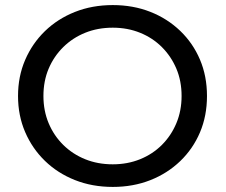

<svg xmlns="http://www.w3.org/2000/svg" viewBox="-20 -728 888 756"><path d="M424 8Q343 8 275 -19Q207 -46 157 -94.5Q107 -143 79 -208Q51 -273 51 -350Q51 -427 79 -492Q107 -557 157 -605.5Q207 -654 275 -681Q343 -708 424 -708Q504 -708 571.5 -681.5Q639 -655 689.5 -606.5Q740 -558 767.5 -493Q795 -428 795 -350Q795 -272 767.5 -207Q740 -142 689.5 -93.5Q639 -45 571.5 -18.5Q504 8 424 8ZM424 -81Q482 -81 531.5 -101Q581 -121 617.5 -157.5Q654 -194 674.5 -243Q695 -292 695 -350Q695 -409 674.5 -457.5Q654 -506 617.5 -542.5Q581 -579 531.5 -599Q482 -619 424 -619Q365 -619 315.5 -599Q266 -579 229 -542.5Q192 -506 171.5 -457.5Q151 -409 151 -350Q151 -292 171.5 -243Q192 -194 229 -157.5Q266 -121 315.5 -101Q365 -81 424 -81Z"/></svg>

Font: Montserrat Z Med
Style: Regular
Weight: 500
Designer: Julieta Ulanovsky
Foundry: Julieta Ulanovsky
Version: Version 8.000